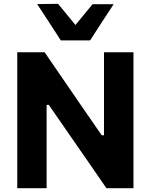

<svg xmlns="http://www.w3.org/2000/svg" viewBox="-20 -987 790 1007"><path d="M70.5 0Q70.5 -57.5 70.5 -111.5Q70.5 -165.5 70.5 -232.5V-474.5Q70.5 -543.5 70.5 -599Q70.5 -654.5 70.5 -713H214Q264 -640 308.5 -575.2Q353 -510.5 397.5 -445.5L513.5 -277.5H525.5V-474.5Q525.5 -543.5 525.5 -599Q525.5 -654.5 525.5 -713H680Q680 -654.5 680 -599Q680 -543.5 680 -474.5V-232.5Q680 -165.5 680 -111.5Q680 -57.5 680 0H538Q497 -60 452 -125Q407 -190 353.5 -267L236 -437H224.5V-232.5Q224.5 -165.5 224.5 -111.5Q224.5 -57.5 224.5 0ZM299 -775Q268 -823.5 236.8 -871Q205.5 -918.5 175 -965.5L284.5 -967Q312 -933.5 339.2 -900.5Q366.5 -867.5 394.5 -833H357Q384.5 -867 411.8 -899.8Q439 -932.5 465.5 -965H576Q545.5 -918.5 514.5 -871Q483.5 -823.5 452.5 -775Z"/></svg>

Font: Commissioner Thin
Style: Bold
Weight: 700
Version: Version 1.001;gftools[0.9.23]